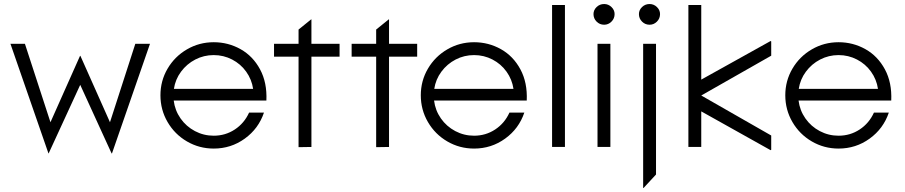

<svg xmlns="http://www.w3.org/2000/svg" viewBox="-20 -731 4499 955"><path d="M32 -513H104L231 -123L378 -453H380L527 -123L653 -513H726L537 32H535L379 -309L222 32H221Z M778 -257Q778 -329 813.5 -389.5Q849 -450 910 -485.5Q971 -521 1043 -521Q1115 -521 1176.5 -486.5Q1238 -452 1273.5 -386Q1309 -320 1305 -231H844Q850 -182 878 -142Q906 -102 949.5 -79Q993 -56 1043 -56Q1101 -56 1148 -87Q1195 -118 1219 -171H1293Q1266 -91 1197.5 -41.5Q1129 8 1043 8Q971 8 910 -27.5Q849 -63 813.5 -124Q778 -185 778 -257ZM1239 -289Q1232 -336 1204.5 -374.5Q1177 -413 1134.5 -435Q1092 -457 1043 -457Q994 -457 951.5 -435Q909 -413 880.5 -374.5Q852 -336 845 -289Z M1465 -449H1343V-513H1465V-584L1528 -635L1529 -634V-513H1669V-449H1529V0L1465 1Z M1851 -449H1729V-513H1851V-584L1914 -635L1915 -634V-513H2055V-449H1915V0L1851 1Z M2073 -257Q2073 -329 2108.5 -389.5Q2144 -450 2205 -485.5Q2266 -521 2338 -521Q2410 -521 2471.5 -486.5Q2533 -452 2568.5 -386Q2604 -320 2600 -231H2139Q2145 -182 2173 -142Q2201 -102 2244.5 -79Q2288 -56 2338 -56Q2396 -56 2443 -87Q2490 -118 2514 -171H2588Q2561 -91 2492.5 -41.5Q2424 8 2338 8Q2266 8 2205 -27.5Q2144 -63 2108.5 -124Q2073 -185 2073 -257ZM2534 -289Q2527 -336 2499.5 -374.5Q2472 -413 2429.5 -435Q2387 -457 2338 -457Q2289 -457 2246.5 -435Q2204 -413 2175.5 -374.5Q2147 -336 2140 -289Z M2726 -706H2790V0H2726Z M3016 -513V0H2952V-513ZM2932 -661Q2932 -681 2947.5 -696Q2963 -711 2985 -711Q3006 -711 3021.5 -696Q3037 -681 3037 -661Q3037 -639 3021.5 -623.5Q3006 -608 2985 -608Q2963 -608 2947.5 -623.5Q2932 -639 2932 -661Z M3243 -513V137L3181 204H3179V-513ZM3158 -661Q3158 -681 3173.5 -696Q3189 -711 3211 -711Q3232 -711 3247.5 -696Q3263 -681 3263 -661Q3263 -639 3247.5 -623.5Q3232 -608 3211 -608Q3189 -608 3173.5 -623.5Q3158 -639 3158 -661Z M3468 -177V0H3404V-706H3468V-335L3813 -527L3816 -525V-454L3468 -256L3816 -57V14L3813 16Z M3886 -257Q3886 -329 3921.5 -389.5Q3957 -450 4018 -485.5Q4079 -521 4151 -521Q4223 -521 4284.5 -486.5Q4346 -452 4381.5 -386Q4417 -320 4413 -231H3952Q3958 -182 3986 -142Q4014 -102 4057.5 -79Q4101 -56 4151 -56Q4209 -56 4256 -87Q4303 -118 4327 -171H4401Q4374 -91 4305.5 -41.5Q4237 8 4151 8Q4079 8 4018 -27.5Q3957 -63 3921.5 -124Q3886 -185 3886 -257ZM4347 -289Q4340 -336 4312.5 -374.5Q4285 -413 4242.5 -435Q4200 -457 4151 -457Q4102 -457 4059.5 -435Q4017 -413 3988.5 -374.5Q3960 -336 3953 -289Z"/></svg>

Font: Lineal Light
Style: Regular
Weight: 300
Designer: Created by Frank Adebiaye with contributions from Anton Moglia & Ariel Martín Pérez
Created by Frank ADEBIAYE with FontF
Foundry: Velvetyne Type Foundry
Version: Version 2.000